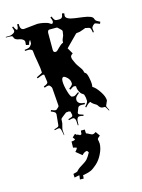

<svg xmlns="http://www.w3.org/2000/svg" viewBox="-210 -926 1037 1405"><g transform="rotate(-15 308.5 -223.5)"><path d="M318.4 194.8Q297.9 195.8 279.3 216.8L234.4 180.2Q248 167 253.4 153.8Q241.2 147.5 226.1 146L227.1 99.1H231.4Q247.1 99.1 256.3 90.8L243.2 72.8L266.1 51.8L276.4 63Q276.4 61 277.3 60.1L298.3 68.8L296.4 71.8Q298.8 71.8 309.1 67.9Q312.5 66.4 313.5 40H343.3Q343.3 68.8 346.2 69.8Q355 72.3 369.4 80.6Q383.8 88.9 391.8 88.9Q399.9 88.9 415.5 78.1L438.5 110.8Q417.5 126.5 417.5 134.3Q417.5 142.1 420.4 147.9V153.8Q422.4 161.1 422.4 166Q422.4 201.7 402.3 242.9Q382.3 284.2 354 309.3Q325.7 334.5 307.4 343Q289.1 351.6 255.4 357.9Q248 357.9 245.1 358.9V360.8Q245.1 370.1 242.2 384.8L214.4 383.8Q218.3 358.4 218.3 356V355L219.2 354L215.3 353Q212.4 353 180.2 359.9L179.2 332Q209.5 325.2 211.7 322Q213.9 318.8 218 314.7Q222.2 310.5 225.6 307.4Q229 304.2 235.1 300Q241.2 295.9 244.4 293.9Q247.6 292 254.4 287.6Q261.2 283.2 274.7 274.7Q288.1 266.1 298.6 255.1Q309.1 244.1 328.1 210V209Q325.7 202.6 318.4 194.8ZM202.6 -179.2 192.4 -314Q192.4 -316.9 190.4 -320.8L183.6 -331.1Q183.1 -331.5 181.6 -333.3Q180.2 -335 179.7 -335.4Q175.3 -339.8 167.2 -339.8Q159.2 -339.8 139.2 -332L135.3 -341.8Q155.8 -349.6 162.1 -355Q168.5 -360.4 168.5 -368.2L160.6 -423.8Q155.3 -426.8 150.4 -426.8Q145.5 -426.8 107.4 -411.1L103.5 -419.9Q148.4 -441.4 148.4 -443.8Q148.4 -472.7 137.9 -529.1Q127.4 -585.4 127 -601.3Q126.5 -617.2 122.6 -621.1H121.6Q111.8 -629.9 95.7 -629.9Q79.6 -629.9 70.3 -628.9L69.3 -637.2Q94.2 -639.6 103 -643.8Q111.8 -647.9 117.2 -655.8L124.5 -666Q126.5 -669.9 126.5 -672.9V-696.8Q115.7 -689 110.4 -664.1L87.4 -668.9Q89.4 -682.6 89.4 -692.6Q89.4 -702.6 78.4 -711.2Q67.4 -719.7 53.7 -721.7Q17.6 -726.1 13.2 -747.1Q11.2 -756.3 2.2 -758.1Q-6.8 -759.8 -39.6 -759.8V-764.2Q-9.8 -764.2 -1.7 -765.9Q6.3 -767.6 18.8 -774.7Q31.2 -781.7 31.2 -791.7Q31.2 -801.8 23.4 -819.8L32.2 -824.2Q45.4 -793 54.2 -793Q64.5 -798.3 64.5 -832H76.2Q76.2 -804.7 83.7 -795.4Q91.3 -786.1 104.5 -786.1L208.5 -796.9Q228.5 -796.9 256.1 -791.3Q283.7 -785.6 295.2 -777.3Q306.6 -769 311 -769Q315.4 -769 318.8 -774.4Q322.3 -779.8 322.3 -786.6Q322.3 -793.5 312.5 -817.9L322.3 -821.8Q332 -798.8 338.1 -793Q344.2 -787.1 354.5 -787.1H371.6Q391.6 -787.1 397.5 -803.2Q400.4 -811 402.3 -824.2L418.5 -820.8Q416.5 -805.2 416.5 -801.8Q416.5 -774.9 485.8 -765.6Q515.1 -761.7 544.4 -757.8Q615.2 -748.5 619.6 -725.1Q619.6 -722.2 621.6 -720.2L627.4 -710Q628.4 -707.5 657.2 -692.9L651.4 -678.2Q620.6 -690.9 617.2 -690.9H615.2Q610.8 -690.9 600.1 -680.4Q589.4 -669.9 589.4 -660.6Q589.4 -651.4 592.3 -631.8L584.5 -630.9Q580.6 -655.8 576.7 -662.6Q572.8 -669.4 565.4 -670.9L542.5 -675.8L539.6 -676.8Q526.9 -672.4 515.6 -668Q491.7 -658.2 477.5 -658.2H473.6Q466.3 -658.2 462.4 -653.8L373.5 -564L376.5 -565.9L402.3 -521Q384.3 -510.3 384.3 -498.5Q384.3 -486.8 388.7 -476.6Q402.3 -441.9 417.5 -421.9Q443.8 -387.7 445.6 -374Q447.3 -360.4 454.6 -358.9Q465.8 -353 472.7 -319.6Q479.5 -286.1 479.5 -271.5Q479.5 -256.8 477.5 -247.1Q500.5 -235.4 527.8 -194.8Q555.2 -154.3 555.2 -124L538.6 -85.9Q538.6 -80.6 554.2 -50.8L550.3 -48.8Q535.6 -76.2 532.2 -79.1Q528.8 -82 526.4 -82H513.2Q493.7 -82 479.5 -107.9Q479 -109.9 472.2 -114.3Q450.2 -127.4 441.4 -136.2Q439.9 -138.7 439 -141.4Q438 -144 433.6 -144Q421.9 -144 395.5 -113.8L389.2 -119.1Q413.6 -147 413.6 -159.2L411.6 -184.1L406.2 -205.1Q404.8 -211.4 393.3 -217.5Q381.8 -223.6 372.6 -242.9Q363.3 -262.2 363.3 -277.8L364.3 -282.2Q356.4 -286.1 348.6 -286.1Q340.8 -286.1 317.4 -269L310.5 -277.8Q339.4 -299.3 339.4 -309.1Q339.4 -318.8 337.9 -325.4Q336.4 -332 333.7 -337.4Q331.1 -342.8 327.6 -347.4Q324.2 -352.1 320.6 -355.5Q316.9 -358.9 313.2 -362.1Q309.6 -365.2 306.4 -367.2Q303.2 -369.1 300.5 -370.4Q297.9 -371.6 295.4 -373Q277.3 -373 277.3 -342.3Q277.3 -311.5 290.5 -265.4Q303.7 -219.2 315.4 -216.8H318.4Q321.3 -215.8 329.8 -215.8Q338.4 -215.8 366.2 -236.8L371.6 -230Q351.6 -213.9 345.9 -205.8Q340.3 -197.8 340.3 -188V-181.2Q340.3 -175.8 345.5 -168Q350.6 -160.2 359.6 -155.8Q368.7 -151.4 393.6 -148.9L392.6 -139.2Q382.3 -140.1 365.5 -140.1Q348.6 -140.1 340.3 -129.9L325.2 -90.8Q325.7 -85.4 327.1 -83Q331.5 -76.2 362.3 -67.9L360.4 -59.1Q341.3 -64 333.3 -64Q325.2 -64 322.3 -62.5Q318.4 -60.1 313 -51.3Q307.6 -42.5 307.6 -2.9H302.2Q301.3 -43 297.4 -49.1Q293.5 -55.2 292.5 -56.4Q291.5 -57.6 290.8 -58.3Q290 -59.1 289.1 -59.8Q288.1 -60.5 287.1 -61Q284.2 -62 277.8 -62Q271.5 -62 249.5 -56.2L246.6 -64Q276.9 -72.8 279.5 -77.6Q282.2 -82.5 282.2 -87.9L276.4 -113.8L265.6 -118.2L243.2 -116.2Q243.2 -115.2 221.4 -99.4Q199.7 -83.5 198.2 -77.1L196.3 -46.9Q196.3 -43.9 190.9 -25.9Q185.5 -7.8 185.5 2Q185.5 11.7 188.5 40H185.5Q179.7 0.5 172.4 -12.2Q168.5 -18.1 161.4 -18.1Q154.3 -18.1 130.4 -12.2L128.4 -19Q152.8 -25.9 158.7 -30Q164.6 -34.2 164.6 -41L172.4 -120.1Q172.4 -127 170.9 -130.9Q167 -140.6 137.2 -151.9L141.6 -162.1Q165 -151.9 173.8 -151.9Q182.6 -151.9 188.5 -160.2L199.2 -169.9Q202.6 -174.8 202.6 -179.2ZM267.6 -584Q267.6 -564 284.2 -564Q288.6 -564 294.4 -566.9L302.2 -573.2L317.4 -588.9H318.4Q337.4 -609.4 354.5 -615.2V-620.1Q354.5 -631.8 357.7 -639.4Q360.8 -647 362.3 -650.9L368.2 -664.1L373.5 -696.8Q373.5 -701.2 369.6 -707L344.2 -731Q339.8 -733.9 335.4 -733.9H282.2Q275.4 -733.9 271.5 -727.1Q267.6 -720.2 267.6 -711.9Z"/></g></svg>

Font: Eater
Style: Regular
Weight: 400
Version: Version 001.002